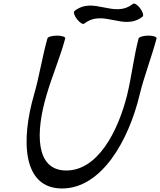

<svg xmlns="http://www.w3.org/2000/svg" viewBox="-20 -1018 908 1089"><path d="M458 -884C566 -969 681 -839 789 -924C796 -930 790 -951 775 -971C760 -991 742 -1002 734 -996C626 -911 511 -1041 403 -956C395 -950 401 -929 417 -909C432 -889 450 -878 458 -884ZM249 -800C219 -694 204 -588 173 -481C98 -221 107 51 332 51C556 51 710 -221 772 -481C798 -588 840 -694 868 -800C870 -809 849 -816 821 -816C793 -816 768 -808 766 -800C738 -692 727 -586 701 -479C649 -271 534 -51 356 -51C178 -51 182 -271 244 -479C275 -586 321 -692 350 -800C353 -808 332 -816 304 -816C276 -816 251 -809 249 -800Z"/></svg>

Font: Nupuram Medium Oblique
Style: Regular
Weight: 500
Designer: Santhosh Thottingal (santhosh.thottingal@gmail.com)
Foundry: SMC
Version: Version 1.000